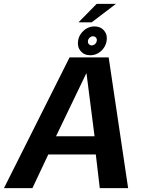

<svg xmlns="http://www.w3.org/2000/svg" viewBox="-44 -972 765 992"><path d="M-23.5 0H123.5L205.5 -174H451L471.5 0H618L517.5 -675.5H315.5ZM245.5 -268 401.5 -592.5H403L444.5 -268ZM422.5 -686.5Q443.5 -686.5 461.5 -696.5Q479.5 -706.5 491.5 -723.2Q503.5 -740 507 -761.5Q512 -792.5 493.8 -814Q475.5 -835.5 444 -835.5Q422.5 -835.5 404.8 -825.5Q387 -815.5 374.8 -798.8Q362.5 -782 359.5 -761.5Q354.5 -729.5 372.8 -708Q391 -686.5 422.5 -686.5ZM429.5 -737.5Q420.5 -737.5 414.8 -744.2Q409 -751 410.5 -761.5Q412 -771 419.8 -777.8Q427.5 -784.5 436.5 -784.5Q446 -784.5 451.8 -777.8Q457.5 -771 456 -761.5Q454.5 -751 446.8 -744.2Q439 -737.5 429.5 -737.5ZM361.5 -856.5H429.5L555 -952H455.5Z"/></svg>

Font: Anybody UltraCondensed Thin SemiBold
Style: Italic
Weight: 600
Italic angle: -10°
Version: Version 1.111